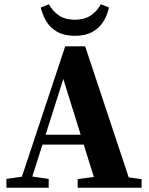

<svg xmlns="http://www.w3.org/2000/svg" viewBox="-20 -875 693 895"><path d="M10 0V-41L100 -54H118L207 -41V0ZM65 0 284 -659H377L596 0H433L266 -536H285L280 -522L114 0ZM162 -201V-247H448V-201ZM342 0V-40L454 -55H530L640 -40V0ZM170 -840 208 -855Q226 -822 255.5 -802.5Q285 -783 329 -783Q373 -783 402.5 -802.5Q432 -822 450 -855L488 -840Q481 -806 462.5 -775.5Q444 -745 411 -726.5Q378 -708 329 -708Q280 -708 247 -726.5Q214 -745 196 -775.5Q178 -806 170 -840Z"/></svg>

Font: Source Serif 4 36pt
Style: Bold
Weight: 700
Designer: Frank Grießhammer
Foundry: Adobe Systems Incorporated
Version: Version 4.004;hotconv 1.0.116;makeotfexe 2.5.65601